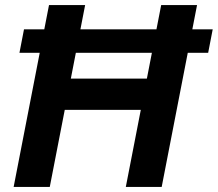

<svg xmlns="http://www.w3.org/2000/svg" viewBox="-20 -740 862 760"><path d="M57 -531 75 -624H822L804 -531ZM618 -720H760L620 0H478ZM177 0H34L174 -720H317ZM581 -305H189L213 -429H605Z"/></svg>

Font: Kufam SemiBold
Style: Italic
Weight: 600
Italic angle: -11°
Designer: Artur Schmal
Foundry: Original Type
Version: Version 1.301; ttfautohint (v1.8.3)